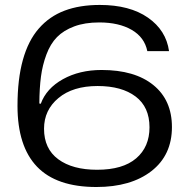

<svg xmlns="http://www.w3.org/2000/svg" viewBox="-20 -749 761 777"><path d="M370.1 7.8Q208.5 7.8 129.6 -74.7Q50.8 -157.2 50.8 -320.8Q50.8 -428.2 72.5 -506.3Q94.2 -584.5 137 -633.5Q179.7 -682.6 241 -705.8Q302.2 -729 383.8 -729Q504.9 -729 578.6 -677.7Q652.3 -626.5 664.1 -542H576.2Q564.9 -598.1 512.9 -628.2Q460.9 -658.2 381.8 -658.2Q323.2 -658.2 280.3 -642.1Q237.3 -626 210.7 -598.9Q184.1 -571.8 168 -528.8Q151.9 -485.8 145.8 -439.2Q139.6 -392.6 139.2 -330.1L145 -329.1Q167.5 -391.1 234.6 -428.5Q301.8 -465.8 391.1 -465.8Q525.4 -465.8 600.6 -404.8Q675.8 -343.8 675.8 -234.9Q675.8 -121.1 592.8 -56.6Q509.8 7.8 370.1 7.8ZM158.2 -228Q158.2 -147 215.8 -104.5Q273.4 -62 373 -62Q477.1 -62 531 -108.2Q585 -154.3 585 -233.9Q585 -315.9 528.8 -358.4Q472.7 -400.9 375 -400.9Q274.9 -400.9 216.6 -352.3Q158.2 -303.7 158.2 -228Z"/></svg>

Font: Lumene Sans Expanded
Style: Regular
Weight: 400
Width: 7
Designer: Deni Anggara
Version: Version 1.003;Glyphs 3.1.2 (3151)